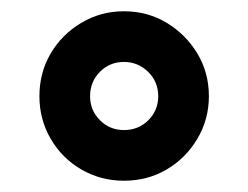

<svg xmlns="http://www.w3.org/2000/svg" viewBox="-20 -720 440 341"><path d="M200 -399Q159 -399 124.5 -419Q90 -439 70 -473.5Q50 -508 50 -549Q50 -591 70 -625Q90 -659 124.5 -679.5Q159 -700 200 -700Q242 -700 276 -679.5Q310 -659 330.5 -625Q351 -591 351 -549Q351 -508 330.5 -473.5Q310 -439 276 -419Q242 -399 200 -399ZM200 -489Q226 -489 243.5 -506.5Q261 -524 261 -549Q261 -575 243 -592.5Q225 -610 200 -610Q175 -610 157.5 -592.5Q140 -575 140 -549Q140 -524 157.5 -506.5Q175 -489 200 -489Z"/></svg>

Font: Archivo SemiBold Expanded Black
Style: Regular
Weight: 900
Width: 7
Version: Version 2.001